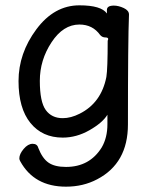

<svg xmlns="http://www.w3.org/2000/svg" viewBox="-20 -512 540 713"><path d="M225.1 181.2Q106.9 181.2 55.2 86.9Q51.8 81.1 51.8 76.2Q51.8 60.1 67.9 41Q84 22 101.1 22Q118.2 22 122.1 37.1Q137.2 76.2 160.2 92Q183.1 107.9 225.1 107.9Q313 107.9 357.9 35.2Q378.9 -1 378.9 -50.8V-85.9Q360.8 -56.2 312.5 -28.6Q264.2 -1 212.9 -1Q137.2 -1 93 -55.4Q48.8 -109.9 48.8 -210.9Q48.8 -314 115 -403.1Q181.2 -492.2 274.9 -492.2Q356 -492.2 377 -461.9V-475.1Q377 -491.2 402.8 -491.2Q419.9 -491.2 439.5 -482.2Q459 -473.1 459 -458Q455.1 -363.8 455.1 -49.8Q455.1 94.2 340.8 153.8Q289.1 181.2 225.1 181.2ZM212.9 -73.2Q243.2 -73.2 275.9 -89.8Q356 -129.9 375 -226.1Q379.9 -256.8 379.9 -360.8Q381.8 -365.2 381.8 -367.2Q381.8 -373 370.8 -373Q359.9 -373 352.1 -381.8Q324.2 -420.9 274.9 -420.9Q214.8 -420.9 171.4 -355Q127.9 -289.1 127.9 -211.9Q127.9 -133.8 149.9 -103.5Q171.9 -73.2 212.9 -73.2Z"/></svg>

Font: LXGW WenKai Mono GB Screen
Style: Regular
Weight: 400
Monospace: yes
Designer: LXGW / Fontworks Inc.
Foundry: LXGW / Fontworks Inc.
Version: Version 1.510;January 18,2025